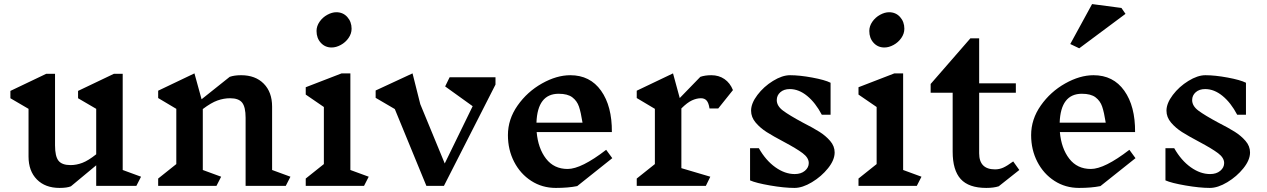

<svg xmlns="http://www.w3.org/2000/svg" viewBox="-20 -912 6217 942"><path d="M649 0H452V-101L328 2Q309 10 272 10Q202 10 161 -31.5Q120 -73 120 -144V-378L31 -430V-466L207 -550H250V-199Q250 -145 267 -123.5Q284 -102 326 -102Q355 -102 384 -113Q413 -124 452 -155V-378L363 -430V-466L539 -550H582V-78L672 -45Z M1382 0H1185V-334Q1185 -387 1168 -408.5Q1151 -430 1109 -430Q1078 -430 1047 -419Q1016 -408 975 -377V-78L1065 -45L1042 0H756V-36L845 -107V-378L756 -431V-467L934 -552L969 -425L1107 -535Q1130 -543 1163 -543Q1233 -543 1274 -501.5Q1315 -460 1315 -389V-78L1405 -45Z M1766 0H1480V-36L1569 -107V-387L1480 -448V-484L1656 -552H1699V-78L1789 -45ZM1705 -771Q1705 -747 1690 -725.5Q1675 -704 1652 -691.5Q1629 -679 1607 -679Q1575 -679 1554 -702Q1533 -725 1533 -760Q1533 -784 1548 -805.5Q1563 -827 1586 -839.5Q1609 -852 1630 -852Q1663 -852 1684 -828.5Q1705 -805 1705 -771Z M2411 -497 2158 0H2072L1917 -377L1823 -432V-468L2004 -552L2042 -401L2162 -110L2299 -391L2164 -488L2186 -533H2411Z M2812 1Q2768 10 2707 10Q2640 10 2586.5 -24.5Q2533 -59 2502.5 -118Q2472 -177 2472 -249Q2472 -327 2519.5 -394.5Q2567 -462 2639 -502.5Q2711 -543 2778 -543Q2875 -543 2929 -467Q2983 -391 2982 -264H2613Q2620 -184 2659 -133.5Q2698 -83 2765 -83Q2832 -83 2954 -177L2984 -136ZM2612 -310H2838Q2830 -361 2820.5 -389Q2811 -417 2788 -434.5Q2765 -452 2721 -452Q2617 -452 2612 -310Z M3323 -380V-87L3465 -45L3443 0H3104V-36L3193 -107V-378L3104 -431V-467L3282 -552L3315 -431L3416 -535Q3439 -543 3470 -543Q3507 -543 3534.5 -524Q3562 -505 3576 -470L3504 -380H3461Q3457 -407 3447 -418.5Q3437 -430 3419 -430Q3398 -430 3375 -419.5Q3352 -409 3323 -380Z M3826 -216Q3773 -244 3741.5 -264Q3710 -284 3687.5 -310.5Q3665 -337 3665 -369Q3665 -405 3696 -446Q3727 -487 3772.5 -515Q3818 -543 3856 -543Q3903 -543 3965 -531.5Q4027 -520 4055 -506V-349H4012Q3981 -408 3940 -441.5Q3899 -475 3855 -475Q3826 -475 3808.5 -459.5Q3791 -444 3791 -421Q3791 -392 3822 -369Q3853 -346 3918 -311Q3969 -285 4000 -265.5Q4031 -246 4053 -220.5Q4075 -195 4075 -164Q4075 -127 4042.5 -86.5Q4010 -46 3963.5 -18Q3917 10 3878 10Q3828 10 3758.5 -2Q3689 -14 3660 -27V-185H3703Q3737 -125 3784 -91.5Q3831 -58 3879 -58Q3910 -58 3929 -74Q3948 -90 3948 -112Q3948 -138 3918 -160.5Q3888 -183 3826 -216Z M4478 0H4192V-36L4281 -107V-387L4192 -448V-484L4368 -552H4411V-78L4501 -45ZM4417 -771Q4417 -747 4402 -725.5Q4387 -704 4364 -691.5Q4341 -679 4319 -679Q4287 -679 4266 -702Q4245 -725 4245 -760Q4245 -784 4260 -805.5Q4275 -827 4298 -839.5Q4321 -852 4342 -852Q4375 -852 4396 -828.5Q4417 -805 4417 -771Z M4880 2Q4855 10 4819 10Q4733 10 4693.5 -33.5Q4654 -77 4654 -168V-457H4546V-500L4741 -724H4784V-503H4964V-457H4784V-160Q4784 -81 4862 -81Q4883 -81 4902 -89.5Q4921 -98 4951 -120L4981 -78Z M5379 1Q5335 10 5274 10Q5207 10 5153.5 -24.5Q5100 -59 5069.5 -118Q5039 -177 5039 -249Q5039 -327 5086.5 -394.5Q5134 -462 5206 -502.5Q5278 -543 5345 -543Q5442 -543 5496 -467Q5550 -391 5549 -264H5180Q5187 -184 5226 -133.5Q5265 -83 5332 -83Q5399 -83 5521 -177L5551 -136ZM5179 -310H5405Q5397 -361 5387.5 -389Q5378 -417 5355 -434.5Q5332 -452 5288 -452Q5184 -452 5179 -310ZM5502 -844 5275 -675 5231 -696 5338 -892 5482 -873Z M5864 -216Q5811 -244 5779.5 -264Q5748 -284 5725.5 -310.5Q5703 -337 5703 -369Q5703 -405 5734 -446Q5765 -487 5810.5 -515Q5856 -543 5894 -543Q5941 -543 6003 -531.5Q6065 -520 6093 -506V-349H6050Q6019 -408 5978 -441.5Q5937 -475 5893 -475Q5864 -475 5846.5 -459.5Q5829 -444 5829 -421Q5829 -392 5860 -369Q5891 -346 5956 -311Q6007 -285 6038 -265.5Q6069 -246 6091 -220.5Q6113 -195 6113 -164Q6113 -127 6080.5 -86.5Q6048 -46 6001.5 -18Q5955 10 5916 10Q5866 10 5796.5 -2Q5727 -14 5698 -27V-185H5741Q5775 -125 5822 -91.5Q5869 -58 5917 -58Q5948 -58 5967 -74Q5986 -90 5986 -112Q5986 -138 5956 -160.5Q5926 -183 5864 -216Z"/></svg>

Font: InknutAntiqua
Style: Medium
Weight: 500
Designer: Claus Eggers Srensen
Foundry: Claus Eggers Srensen
Version: Version 1.000; ttfautohint (v1.2) -l 7 -r 28 -G 50 -x 13 -D 